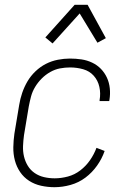

<svg xmlns="http://www.w3.org/2000/svg" viewBox="-20 -772 540 800"><path d="M207 8Q179 8 151.5 2Q124 -4 101.5 -18.5Q79 -33 64 -55Q49 -77 42 -103.5Q35 -130 35.5 -158.5Q36 -187 40 -215L60 -335Q64 -360 72.5 -385Q81 -410 94.5 -433Q108 -456 128 -475Q148 -494 171.5 -506Q195 -518 221 -523Q247 -528 271 -528Q296 -528 319.5 -524.5Q343 -521 364 -511Q385 -501 400.5 -485Q416 -469 425.5 -448.5Q435 -428 437.5 -404Q440 -380 436 -356L435 -351H395V-355Q400 -383 394 -410Q388 -437 370.5 -456.5Q353 -476 326.5 -483.5Q300 -491 272 -491Q251 -491 230 -487Q209 -483 189.5 -472Q170 -461 154 -445Q138 -429 126.5 -410Q115 -391 109.5 -370.5Q104 -350 100 -329L80 -209Q77 -187 76 -164Q75 -141 80 -120Q85 -99 96 -81Q107 -63 124.5 -51Q142 -39 163.5 -34Q185 -29 208 -29Q235 -29 263 -36.5Q291 -44 314.5 -62Q338 -80 355 -104.5Q372 -129 382 -156L416 -143Q405 -111 384.5 -82Q364 -53 336 -32Q308 -11 274 -1.5Q240 8 207 8ZM199 -591 169 -616 291 -752H345L421 -613L386 -594L312 -716Z"/></svg>

Font: Iosevka Curly Extralight
Style: Italic
Weight: 200
Italic angle: -9°
Monospace: yes
Designer: Belleve Invis
Foundry: Belleve Invis
Version: Version 22.1.2; ttfautohint (v1.8.4)